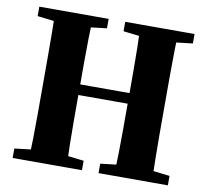

<svg xmlns="http://www.w3.org/2000/svg" viewBox="-75 -739 885 821"><g transform="rotate(10 368.0 -328.5)"><path d="M31 0V-41L157 -56H203L332 -41V0ZM100 0Q102 -46 103 -98Q104 -150 104 -204Q104 -258 104 -310V-350Q104 -401 104 -454.5Q104 -508 103.5 -559.5Q103 -611 101 -657H265Q263 -612 262 -560Q261 -508 261 -455Q261 -402 261 -350V-314Q261 -260 261 -205.5Q261 -151 262 -99Q263 -47 265 0ZM183 -314V-360H553V-314ZM404 0V-41L532 -56H577L705 -41V0ZM471 0Q473 -46 474 -98Q475 -150 475 -205Q475 -260 475 -314V-350Q475 -401 475 -454.5Q475 -508 474 -559.5Q473 -611 471 -657H635Q634 -612 633 -560Q632 -508 632 -455Q632 -402 632 -350V-310Q632 -259 632 -205Q632 -151 633 -99Q634 -47 635 0ZM31 -616V-657H332V-616L203 -601H157ZM404 -616V-657H705V-616L577 -601H532Z"/></g></svg>

Font: Source Serif 4 36pt
Style: Bold
Weight: 700
Designer: Frank Grießhammer
Foundry: Adobe Systems Incorporated
Version: Version 4.004;hotconv 1.0.116;makeotfexe 2.5.65601